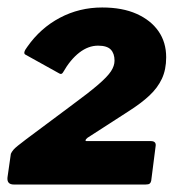

<svg xmlns="http://www.w3.org/2000/svg" viewBox="-25 -877 497 513"><path d="M163 -593Q212 -629 237 -650.5Q262 -672 271.5 -686.5Q281 -701 281 -715Q281 -734 271 -744.5Q261 -755 237 -755Q211 -755 187 -736.5Q163 -718 143 -683Q139 -677 133 -681L43 -731Q35 -735 48 -752Q83 -802 135 -829.5Q187 -857 248 -857Q302 -857 340 -840Q378 -823 398.5 -793.5Q419 -764 419 -724Q419 -691 407.5 -666.5Q396 -642 374 -621.5Q352 -601 319 -580L209 -509Q204 -505 203.5 -502.5Q203 -500 207 -500H378Q392 -500 391 -488L379 -394Q378 -389 375 -386.5Q372 -384 364 -384H12Q-7 -384 -5 -403L4 -466Q6 -471 11.5 -477.5Q17 -484 45 -505Z"/></svg>

Font: Libre Franklin Thin Black
Style: Italic
Weight: 900
Italic angle: -8°
Version: Version 2.000